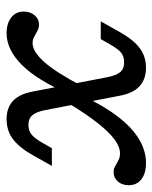

<svg xmlns="http://www.w3.org/2000/svg" viewBox="42 -508 477 602"><g transform="rotate(-90 281.0 -207.5)"><path d="M368.5 11.3Q333.9 11.3 311.7 -8.5Q289.5 -28.2 281.5 -70.2L236.3 -304.8Q230.6 -333.1 220.2 -345.2Q209.7 -357.3 189.5 -357.3Q171.8 -357.3 159.7 -347.6Q147.6 -337.9 133.9 -313.7L116.9 -283.9H61.3L94.4 -342.7Q117.7 -384.7 144.4 -405.2Q171 -425.8 208.1 -425.8Q243.5 -425.8 264.9 -406Q286.3 -386.3 294.4 -344.4L339.5 -109.7Q345.2 -81.5 355.6 -69.4Q366.1 -57.3 386.3 -57.3Q404.8 -57.3 416.5 -66.9Q428.2 -76.6 441.9 -100.8L458.9 -130.6H514.5L481.5 -71.8Q456.5 -27.4 430.2 -8.1Q404 11.3 368.5 11.3ZM70.2 11.3Q37.9 11.3 19.4 -3.2Q0.8 -17.7 0.8 -42.7Q0.8 -63.7 12.5 -77Q24.2 -90.3 41.9 -90.3Q50.8 -90.3 57.3 -87.1Q63.7 -83.9 69.8 -80.2Q75.8 -76.6 83.1 -73.4Q90.3 -70.2 100 -70.2Q121 -70.2 144.4 -87.5Q167.7 -104.8 196 -140.7Q224.2 -176.6 258.1 -232.3L282.3 -190.3Q250.8 -122.6 216.5 -77.8Q182.3 -33.1 145.6 -10.9Q108.9 11.3 70.2 11.3ZM312.1 -190.3 287.9 -232.3Q330.6 -330.6 378.2 -378.2Q425.8 -425.8 477.4 -425.8Q508.1 -425.8 526.6 -411.3Q545.2 -396.8 545.2 -372.6Q545.2 -351.6 533.5 -337.9Q521.8 -324.2 504 -324.2Q495.2 -324.2 488.3 -327.4Q481.5 -330.6 475.4 -334.3Q469.4 -337.9 462.5 -341.1Q455.6 -344.4 446.8 -344.4Q419.4 -344.4 386.7 -307.3Q354 -270.2 312.1 -190.3Z"/></g></svg>

Font: Playfair 5pt SemiExpanded Light
Style: Italic
Weight: 300
Width: 6
Italic angle: -15.6°
Designer: Claus Eggers Sørensen
Foundry: Claus Eggers Sørensen
Version: Version 2.203